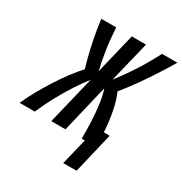

<svg xmlns="http://www.w3.org/2000/svg" viewBox="-252 -839 1109 1171"><g transform="rotate(30 302.5 -254.0)"><path d="M361 185 406 0H384Q385 -63 382 -124.5Q379 -186 371.5 -240Q364 -294 350 -335L270 0H170L252 -338Q220 -298 184 -242.5Q148 -187 114 -124.5Q80 -62 54 0H-53Q-30 -52 -0.5 -104.5Q29 -157 61 -206.5Q93 -256 125.5 -299.5Q158 -343 189 -376Q173 -430 160.5 -482.5Q148 -535 138.5 -587Q129 -639 122 -693H227Q232 -608 243 -537Q254 -466 268 -408L337 -693H437L367 -406Q416 -469 461 -538.5Q506 -608 550 -693H658Q624 -636 587.5 -579.5Q551 -523 511.5 -467.5Q472 -412 429 -359Q450 -314 463.5 -246.5Q477 -179 482 -101H523L455 185Z"/></g></svg>

Font: Ubuntu Sans Mono SemiBold
Style: Italic
Weight: 600
Italic angle: -13.5°
Monospace: yes
Designer: Dalton Maag Ltd
Foundry: Dalton Maag Ltd
Version: Version 1.006